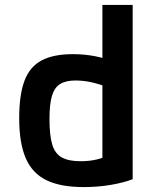

<svg xmlns="http://www.w3.org/2000/svg" viewBox="-20 -750 640 780"><path d="M320 10Q226 10 168.5 -18Q111 -46 84.5 -107.5Q58 -169 58 -270Q58 -365 79.5 -422Q101 -479 149 -504.5Q197 -530 276 -530Q323 -530 367 -521.5Q411 -513 450 -495L428 -392Q383 -409 350.5 -416Q318 -423 287 -423Q247 -423 224 -408.5Q201 -394 191 -360.5Q181 -327 181 -267Q181 -201 192 -163.5Q203 -126 231 -110.5Q259 -95 307 -95Q344 -95 374.5 -102.5Q405 -110 428 -123L396 -66V-730H519V-22Q483 -8 430.5 1Q378 10 320 10Z"/></svg>

Font: M PLUS Code Latin Expanded SemiBold
Style: Regular
Weight: 600
Width: 7
Designer: Coji Morishita
Foundry: UNDERFOREST DESIGN
Version: Version 1.002; ttfautohint (v1.8.3)